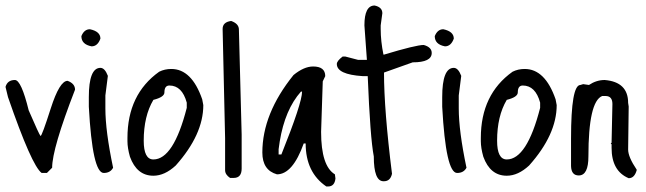

<svg xmlns="http://www.w3.org/2000/svg" viewBox="-20 -627 2340 696"><path d="M34 -337Q57 -337 84 -227Q122 -139 127 -134Q132 -134 164 -234Q196 -334 225 -334Q252 -324 252 -302Q169 -88 169 -19L150 0H131Q95 -26 9 -275L0 -312Q7 -337 34 -337Z M306 -521Q344 -513 344 -487Q334 -459 312 -459Q275 -466 275 -496Q285 -521 306 -521ZM344 -381Q360 -381 371 -352L362 -281V-234Q362 -152 390 -19Q380 0 356 0Q315 0 302 -240V-275Q302 -381 344 -381Z M601 -377Q675 -377 713 -267L717 -246Q717 -139 617 -27Q577 10 536 10Q476 10 451 -59Q442 -91 442 -115V-127Q442 -285 557 -367Q577 -377 601 -377ZM501 -117Q501 -49 536 -49Q609 -49 657 -236V-255Q640 -317 594 -317Q576 -317 576 -292Q576 -275 536 -265Q501 -206 501 -117Z M818 -551Q846 -541 846 -520L856 -139V-16Q856 18 827 18H814Q796 6 796 -10V-126L787 -522Q787 -547 818 -551Z M1115 -386Q1159 -386 1159 -351L1150 -332L1144 -149Q1144 -25 1194 5L1196 20Q1193 49 1169 49H1163Q1088 -2 1088 -107H1081Q1041 5 984 5Q931 -10 931 -74Q931 -215 1044 -355Q1082 -386 1115 -386ZM994 -114 990 -86V-67H1000Q1075 -254 1075 -295H1071Q1013 -230 994 -114Z M1338 -607Q1366 -601 1366 -579L1360 -535V-522Q1360 -478 1370 -429H1372Q1488 -464 1516 -464Q1545 -456 1545 -435Q1545 -401 1476 -401L1372 -364Q1372 -229 1401 3Q1395 30 1372 30H1370Q1335 30 1335 -60Q1322 -127 1313 -351H1295Q1201 -357 1201 -395Q1201 -406 1222 -422H1232L1278 -410H1310L1301 -535Q1301 -607 1338 -607Z M1587 -521Q1625 -513 1625 -487Q1615 -459 1593 -459Q1556 -466 1556 -496Q1566 -521 1587 -521ZM1625 -381Q1641 -381 1652 -352L1643 -281V-234Q1643 -152 1671 -19Q1661 0 1637 0Q1596 0 1583 -240V-275Q1583 -381 1625 -381Z M1882 -377Q1956 -377 1994 -267L1998 -246Q1998 -139 1898 -27Q1858 10 1817 10Q1757 10 1732 -59Q1723 -91 1723 -115V-127Q1723 -285 1838 -367Q1858 -377 1882 -377ZM1782 -117Q1782 -49 1817 -49Q1890 -49 1938 -236V-255Q1921 -317 1875 -317Q1857 -317 1857 -292Q1857 -275 1817 -265Q1782 -206 1782 -117Z M2172 -337Q2257 -330 2257 -254L2259 -241L2257 -85Q2257 -58 2288 -12V-10Q2280 19 2259 19Q2197 -7 2197 -91V-104L2194 -106L2197 -110V-112L2200 -250Q2200 -279 2175 -279H2163Q2113 -259 2113 -60Q2113 9 2078 9Q2051 9 2050 -25V-125Q2050 -319 2084 -319L2094 -322L2115 -319Q2142 -337 2172 -337Z"/></svg>

Font: Just Me Again Down Here
Style: Regular
Weight: 400
Designer: Kimberly Geswein
Foundry: Kimberly Geswein
Version: Version 1.002 2007